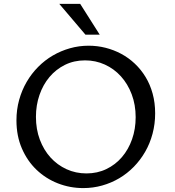

<svg xmlns="http://www.w3.org/2000/svg" viewBox="-20 -961 902 991"><path d="M426.3 -65.9Q482.4 -65.9 529.1 -88.4Q575.7 -110.8 609.4 -150.1Q643.1 -189.5 661.6 -242.2Q680.2 -294.9 680.2 -356Q680.2 -419.9 659.9 -473.9Q639.6 -527.8 604.2 -566.9Q568.8 -606 521.2 -627.7Q473.6 -649.4 418.9 -649.4Q361.8 -649.4 315.2 -626.2Q268.6 -603 235.4 -563.5Q202.1 -523.9 183.8 -470.9Q165.5 -418 165.5 -357.9Q165.5 -293.9 185.5 -240.5Q205.6 -187 240.7 -148.2Q275.9 -109.4 323.5 -87.6Q371.1 -65.9 426.3 -65.9ZM409.7 9.8Q341.3 9.8 278.8 -14.6Q216.3 -39.1 168.7 -84.5Q121.1 -129.9 93 -194.6Q64.9 -259.3 64.9 -339.8Q64.9 -395.5 78.9 -445.6Q92.8 -495.6 117.7 -538.3Q142.6 -581.1 177 -615.7Q211.4 -650.4 252.9 -674.6Q294.4 -698.7 341.1 -711.9Q387.7 -725.1 437.5 -725.1Q481.9 -725.1 524.7 -714.4Q567.4 -703.6 605.7 -683.1Q644 -662.6 676 -632.3Q708 -602.1 731.4 -563.5Q754.9 -524.9 767.8 -477.8Q780.8 -430.7 780.8 -376Q780.8 -320.8 767.3 -270.5Q753.9 -220.2 729.2 -177.5Q704.6 -134.8 670.7 -100.1Q636.7 -65.4 595.5 -41Q554.2 -16.6 507.1 -3.4Q460 9.8 409.7 9.8ZM420.9 -782.2 286.1 -940.9H394L494.6 -782.2Z"/></svg>

Font: Proza Libre
Style: Regular
Weight: 400
Designer: Jasper de Waard
Foundry: Jasper de Waard
Version: Version 1.000; ttfautohint (v1.4.1.8-43bc)